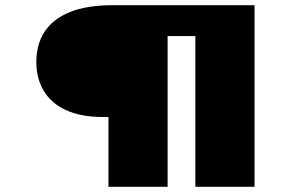

<svg xmlns="http://www.w3.org/2000/svg" viewBox="-20 -720 1165 740"><path d="M398 0V-314L462 -269H378Q292 -269 234.5 -295.5Q177 -322 148.5 -370Q120 -418 120 -481Q120 -549 152 -598Q184 -647 249.5 -673.5Q315 -700 415 -700H961V0H733V-660L809 -581H502L626 -652V0Z"/></svg>

Font: Lexend Zetta Black
Style: Regular
Weight: 900
Designer: Bonnie Shaver-Troup, Thomas Jockin
Foundry: Lexend
Version: Version 1.007